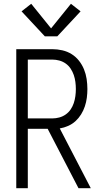

<svg xmlns="http://www.w3.org/2000/svg" viewBox="-20 -995 540 1015"><path d="M66 0V-735H257Q283 -735 309.5 -729Q336 -723 358.5 -709Q381 -695 397.5 -674Q414 -653 424 -628.5Q434 -604 438 -577.5Q442 -551 442 -524Q442 -501 439 -478Q436 -455 428.5 -432.5Q421 -410 408.5 -390Q396 -370 379 -354.5Q362 -339 340.5 -329.5Q319 -320 296 -316L460 0H395L232 -314H127V0ZM127 -369H257Q275 -369 293.5 -374Q312 -379 327.5 -390Q343 -401 353.5 -416.5Q364 -432 370 -450Q376 -468 378.5 -487Q381 -506 381 -524Q381 -543 378.5 -562Q376 -581 370 -598.5Q364 -616 353.5 -632Q343 -648 327.5 -659Q312 -670 293.5 -675Q275 -680 257 -680H127ZM217 -803 94 -935 145 -975 250 -845 355 -975 406 -935 283 -803Z"/></svg>

Font: Iosevka SS04 Light
Style: Regular
Weight: 300
Monospace: yes
Designer: Belleve Invis
Foundry: Belleve Invis
Version: Version 19.0.0; ttfautohint (v1.8.4)